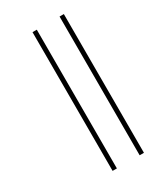

<svg xmlns="http://www.w3.org/2000/svg" viewBox="-207 -878 865 1008"><g transform="rotate(-30 225.0 -374.5)"><path d="M330 46V-795H356V46ZM166 46V-795H192V46Z"/></g></svg>

Font: Noto Sans Kannada UI Condensed Thin
Style: Regular
Weight: 100
Width: 3
Designer: Jelle Bosma - Monotype Design Team
Foundry: Monotype Imaging Inc.
Version: Version 2.005; ttfautohint (v1.8.4.7-5d5b)